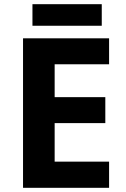

<svg xmlns="http://www.w3.org/2000/svg" viewBox="-20 -897 600 917"><path d="M501 0H90V-714H501V-590H241V-433H483V-309H241V-125H501ZM466 -877V-774H135V-877Z"/></svg>

Font: Noto Sans Cham
Style: Bold
Weight: 700
Version: Version 2.002